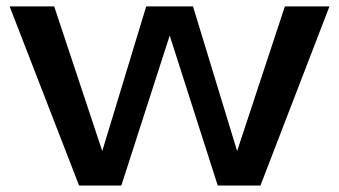

<svg xmlns="http://www.w3.org/2000/svg" viewBox="-20 -575 1051 595"><path d="M225.1 0 9.8 -555.2H147.9L296.9 -106.9L433.1 -555.2H578.1L714.8 -106.9L862.8 -555.2H1001L787.1 0H654.8L505.9 -464.8L356 0Z"/></svg>

Font: Sporting Grotesque
Style: Regular
Weight: 400
Designer: Lucas LE BIHAN
Foundry: Lucas LE BIHAN
Version: Version 2.001;PS 2.1;hotconv 1.0.88;makeotf.lib2.5.647800